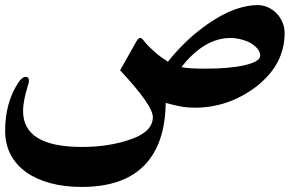

<svg xmlns="http://www.w3.org/2000/svg" viewBox="-44 -492 1207 752"><path d="M975.1 -273.9Q975.1 -302.2 932.1 -326.7Q894.5 -343.3 859.4 -343.3Q807.1 -343.3 758.5 -314.2Q710 -285.2 666.5 -229Q682.6 -225.6 705.8 -224.4Q729 -223.1 760.3 -223.1Q804.7 -223.1 843.8 -226.3Q882.8 -229.5 912.1 -236.1Q941.4 -242.7 958.3 -252.2Q975.1 -261.7 975.1 -273.9ZM1070.8 -362.8Q1070.8 -300.8 1042.7 -247.8Q1014.6 -194.8 956.5 -150.4Q848.6 -70.3 720.2 -70.3Q701.2 -70.3 686.8 -71.8Q672.4 -73.2 659.7 -75.7Q647 -78.1 634 -81.5Q621.1 -85 605 -88.9Q603 72.8 520.5 156.5Q438 240.2 275.4 240.2Q208.5 240.2 153.3 225.3Q98.1 210.4 58.6 182.4Q19 154.3 -2.4 113.3Q-23.9 72.3 -23.9 20Q-23.9 -36.1 -10.3 -84.5Q3.4 -132.8 29.8 -171.4Q35.6 -180.2 42.5 -185.5Q49.3 -190.9 56.6 -190.9Q69.3 -190.9 69.3 -176.8Q69.3 -167 65.4 -157.7Q56.6 -129.4 51.5 -104Q46.4 -78.6 46.4 -56.6Q46.4 83.5 276.9 83.5Q368.7 83.5 443.4 61.5Q554.7 30.8 554.7 -33.2Q554.7 -79.6 426.3 -216.8L490.7 -330.6Q498 -343.3 505.4 -343.3Q511.7 -343.3 518.6 -333.5Q528.3 -320.8 540 -309.1Q551.8 -297.4 564.2 -286.6Q576.7 -275.9 589.4 -266.8Q602.1 -257.8 613.8 -250.5Q647.5 -293 687 -330.6Q726.6 -368.2 772 -399.4Q825.7 -436.5 873.5 -454.1Q921.4 -471.7 964.4 -472.2Q986.3 -472.2 1005.6 -463.4Q1024.9 -454.6 1039.3 -439.7Q1053.7 -424.8 1062.3 -404.8Q1070.8 -384.8 1070.8 -362.8Z"/></svg>

Font: XB Zar
Style: Bold
Weight: 700
Designer: Behnam
Foundry: Irmug
Version: Version 8.005 2009